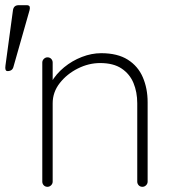

<svg xmlns="http://www.w3.org/2000/svg" viewBox="-51 -720 672 740"><path d="M-30 -467 -1 -681Q2 -700 21 -700H54Q62 -699 63.5 -694Q65 -689 63 -681L1 -463Q-3 -446 -22 -446Q-33 -446 -30 -467ZM339 -515Q402 -515 441.5 -490Q481 -465 499.5 -422Q518 -379 518 -326V-20Q518 -12 512 -6Q506 0 498 0Q489 0 483.5 -6Q478 -12 478 -20V-322Q478 -365 463.5 -400Q449 -435 417.5 -456Q386 -477 335 -477Q291 -477 249 -456Q207 -435 179.5 -400Q152 -365 152 -322V-20Q152 -12 146 -6Q140 0 132 0Q123 0 117.5 -6Q112 -12 112 -20V-479Q112 -487 118 -493Q124 -499 132 -499Q141 -499 146.5 -493Q152 -487 152 -479V-381L127 -333Q127 -369 146 -402Q165 -435 196 -460.5Q227 -486 264.5 -500.5Q302 -515 339 -515Z"/></svg>

Font: Quicksand Variable Light
Style: Regular
Weight: 300
Designer: Andrew Paglinawan
Foundry: Andrew Paglinawan
Version: Version 3.004